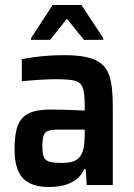

<svg xmlns="http://www.w3.org/2000/svg" viewBox="-20 -738 534 766"><path d="M38 -143Q38 -203 51 -237Q64 -271 95 -286Q126 -301 182 -301Q228 -301 318 -297V-320Q318 -370 309 -390.5Q300 -411 277 -416.5Q254 -422 199 -422Q175 -422 136 -419.5Q97 -417 67 -414V-502Q150 -518 235 -518Q319 -518 360.5 -498.5Q402 -479 416 -436.5Q430 -394 430 -315V0H326L322 -63H316Q284 8 174 8Q104 8 71 -27.5Q38 -63 38 -143ZM301 -116Q318 -139 318 -201V-221H212Q185 -221 172 -216Q159 -211 154 -197Q149 -183 149 -153Q149 -125 155 -111.5Q161 -98 176.5 -93Q192 -88 226 -88Q254 -88 272 -94Q290 -100 301 -116ZM104 -579V-586L190 -718H305L392 -586V-579H315L247 -663L180 -579Z"/></svg>

Font: Saira Semi Condensed Medium
Style: Regular
Weight: 500
Width: 4
Designer: Hector Gatti with collaboration of the Omnibus-Type team
Foundry: Omnibus-Type
Version: Version 1.001; ttfautohint (v1.8)